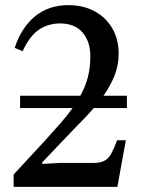

<svg xmlns="http://www.w3.org/2000/svg" viewBox="-20 -726 550 746"><path d="M436 0H33V-48L155 -180Q187 -215 214 -246Q241 -277 262 -306H58V-354H292Q312 -389 321.5 -426.5Q331 -464 331 -507Q331 -565 300.5 -600Q270 -635 214 -635Q167 -635 131 -610.5Q95 -586 68 -527L37 -540Q63 -619 116 -662.5Q169 -706 246 -706Q303 -706 347 -682.5Q391 -659 416 -616.5Q441 -574 441 -517Q441 -473 425.5 -433.5Q410 -394 382 -354H473V-306H344Q326 -285 305 -263Q284 -241 260 -217L144 -95V-89L213 -93H343Q370 -93 386 -101.5Q402 -110 412.5 -129.5Q423 -149 435 -181H469Z"/></svg>

Font: STIX Two Text Medium
Style: Regular
Weight: 500
Designer: Ross Mills, John Hudson & Paul Hanslow, Tiro Typeworks Ltd; with prior portions MicroPress Inc., and Coen Hoffman.
Foundry: Tiro Typeworks Ltd
Version: Version 2.13 b171